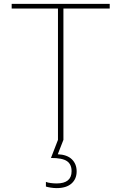

<svg xmlns="http://www.w3.org/2000/svg" viewBox="-20 -719 624 987"><path d="M306 0 277 74Q325 76 349.5 100Q374 124 374 162Q374 201 347.5 224.5Q321 248 271 248Q257 248 241 245.5Q225 243 216 240V216Q225 220 241 222Q257 224 271 224Q348 224 348 161Q348 126 324.5 109.5Q301 93 242 93L278 0V-675H40V-699H544V-675H306Z"/></svg>

Font: Prompt Thin
Style: Regular
Weight: 250
Designer: Katatrad Team
Foundry: CadsonDemak
Version: Version 1.001